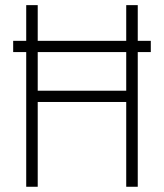

<svg xmlns="http://www.w3.org/2000/svg" viewBox="-20 -713 626 733"><path d="M80.1 0V-514.2H30.3V-557.1H80.1V-693.4H124V-557.1H461.9V-693.4H505.9V-557.1H555.7V-514.2H505.9V0H461.9V-323.7H124V0ZM124 -366.7H461.9V-514.2H124Z"/></svg>

Font: Caskaydia Cove ExtraLight
Style: Regular
Weight: 200
Monospace: yes
Designer: Aaron Bell
Foundry: Saja Typeworks
Version: Version 4.300; ttfautohint (v1.8.3)